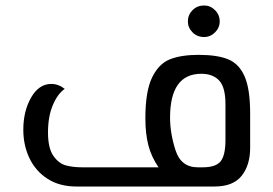

<svg xmlns="http://www.w3.org/2000/svg" viewBox="-20 -680 997 700"><path d="M892 -266V-141Q892 -78 861 -39Q830 0 762 0H259Q197 0 153.5 -28Q110 -56 87.5 -103Q65 -150 65 -207Q65 -275 93.5 -324.5Q122 -374 167 -374Q193 -374 216 -356Q190 -338 172.5 -296.5Q155 -255 155 -197Q155 -140 174.5 -112Q194 -84 220 -77Q246 -70 279 -70H558Q532 -108 521 -150Q510 -192 510 -249Q510 -347 534.5 -397.5Q559 -448 600 -464Q641 -480 704 -480Q773 -480 812.5 -463.5Q852 -447 872 -401Q892 -355 892 -266ZM802 -300Q802 -362 779 -386.5Q756 -411 714 -411Q600 -411 600 -251Q600 -194 620 -132Q640 -70 701 -70H719Q767 -70 784.5 -92Q802 -114 802 -170ZM665 -602Q665 -626 682 -643Q699 -660 724 -660Q747 -660 764 -643Q781 -626 781 -602Q781 -579 764 -562Q747 -545 724 -545Q699 -545 682 -562Q665 -579 665 -602Z"/></svg>

Font: El Messiri
Style: Regular
Weight: 400
Designer: Mohamed Gaber
Foundry: Kief Type Foundry
Version: Version 2.006